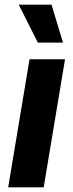

<svg xmlns="http://www.w3.org/2000/svg" viewBox="-20 -798 312 818"><path d="M14.9 0H166.2L257.1 -545.5H105.8ZM59.7 -778.1 141.3 -616.5H248.2L199.6 -778.1Z"/></svg>

Font: Magic Ui Pro
Style: Bold Italic
Weight: 700
Italic angle: -9.39999°
Designer: Stefan Endress, Andreas Faust
Version: Version 1.000;FEAKit 1.0